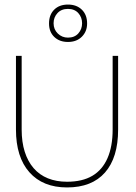

<svg xmlns="http://www.w3.org/2000/svg" viewBox="-20 -808 598 842"><path d="M274 14Q168 14 109 -52.5Q50 -119 50 -240V-563H75V-240Q75 -185 88.5 -142.5Q102 -100 127.5 -70.5Q153 -41 190 -26Q227 -11 274 -11Q341 -11 385 -37Q429 -63 451.5 -114.5Q474 -166 474 -240V-563H498V-240Q498 -117 440.5 -51.5Q383 14 274 14ZM278 -624Q241 -624 218 -646Q195 -668 195 -705Q195 -743 217.5 -765.5Q240 -788 278 -788Q316 -788 339 -765.5Q362 -743 362 -705Q362 -670 339 -647Q316 -624 278 -624ZM278 -643Q307 -643 323.5 -661.5Q340 -680 340 -706Q340 -732 323.5 -750.5Q307 -769 278 -769Q249 -769 232 -750.5Q215 -732 215 -706Q215 -679 233.5 -661Q252 -643 278 -643Z"/></svg>

Font: Darker Grotesque Light Light
Style: Regular
Weight: 300
Version: Version 1.000;gftools[0.9.28]